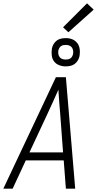

<svg xmlns="http://www.w3.org/2000/svg" viewBox="-24 -1134 594 1154"><path d="M-4 0 312 -670H372L428 0H372L359 -170H131L52 0ZM355 -218 338 -447Q335 -484 332 -521Q329 -558 327 -595Q311 -558 294 -521Q277 -484 260 -447L153 -218ZM370 -735Q350 -735 331 -742.5Q312 -750 300.5 -765.5Q289 -781 287 -802Q285 -823 288 -843Q291 -857 298.5 -869.5Q306 -882 317.5 -890.5Q329 -899 343.5 -902Q358 -905 372 -905Q385 -905 398 -902Q411 -899 422 -892Q433 -885 441 -874.5Q449 -864 452.5 -851Q456 -838 456 -824.5Q456 -811 454 -797Q451 -783 443.5 -770.5Q436 -758 424.5 -749.5Q413 -741 398.5 -738Q384 -735 370 -735ZM371 -776Q378 -776 385.5 -777.5Q393 -779 399 -783Q405 -787 409 -794Q413 -801 415 -808Q417 -819 415.5 -829.5Q414 -840 408 -848.5Q402 -857 392 -860.5Q382 -864 371 -864Q364 -864 356.5 -862.5Q349 -861 343 -857Q337 -853 333 -846Q329 -839 327 -832Q325 -821 326.5 -810.5Q328 -800 334 -791.5Q340 -783 350 -779.5Q360 -776 371 -776ZM387 -940 355 -970 499 -1114 539 -1076Z"/></svg>

Font: Lode Dark Term
Style: Italic
Weight: 400
Italic angle: -11°
Monospace: yes
Designer: Belleve Invis
Foundry: Belleve Invis
Version: Version 29.2.0